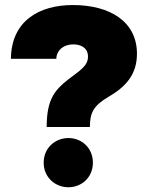

<svg xmlns="http://www.w3.org/2000/svg" viewBox="-20 -749 621 781"><path d="M169.9 -232.4H345.7C345.7 -289.6 359.4 -318.8 421.9 -355.5C490.7 -395.5 537.1 -445.3 537.1 -530.3C537.1 -662.6 425.3 -728.5 276.4 -728.5C139.2 -728.5 25.9 -664.1 24.4 -509.8H209C209 -540 234.4 -568.8 279.8 -568.4C308.6 -567.9 337.4 -555.2 337.9 -519.5C338.4 -480 303.2 -461.4 258.8 -426.8C201.7 -382.3 169.9 -343.8 169.9 -232.4ZM157.7 -87.4C157.7 -27.3 204.6 12.7 258.3 12.7C312 12.7 357.9 -27.3 357.9 -87.4C357.9 -147.5 312 -187.5 258.3 -187.5C204.6 -187.5 157.7 -147.5 157.7 -87.4Z"/></svg>

Font: Wand UI Pro Black
Style: Regular
Weight: 900
Designer: Andreas Faust
Version: Version 1.003;FEAKit 1.0